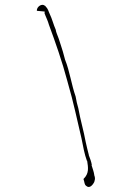

<svg xmlns="http://www.w3.org/2000/svg" viewBox="-20 -692 491 782"><path d="M162 -645C161 -640 161 -636 164 -632V-631C169 -618 175 -607 179 -592C206 -519 233 -442 254 -363L257 -352C279 -277 294 -204 312 -128C318 -98 324 -64 334 -37H335C339 -10 344 14 320 37C325 51 323 59 331 65C344 77 357 63 364 49L365 45C368 36 367 30 364 22V21C362 6 357 -5 353 -19L354 -20C352 -33 347 -46 342 -59H341L342 -60C338 -77 332 -98 329 -114C321 -159 307 -205 299 -251C294 -269 291 -280 288 -299C271 -347 264 -402 245 -449L236 -482C230 -500 225 -518 219 -535L211 -556C209 -561 208 -565 207 -571C198 -591 192 -616 183 -634C180 -640 179 -644 176 -651L171 -660C168 -662 165 -668 163 -669H162C151 -679 129 -665 130 -648ZM147 -592 148 -591ZM235 -482H236ZM299 -251Z"/></svg>

Font: Scribbler
Style: LtIta
Weight: 300
Designer: Mew Too
Foundry: Cannot Into Space Fonts
Version: Version 1.001